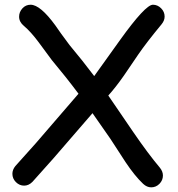

<svg xmlns="http://www.w3.org/2000/svg" viewBox="-20 -763 764 824"><path d="M673.3 -658.7Q607.9 -579.6 572.8 -528.3L511.7 -438.5Q476.1 -387.7 444.8 -353L552.2 -195.8Q616.2 -102.5 666 -43.5Q679.2 -27.3 679.2 -9.8Q679.2 10.7 664.3 25.9Q649.4 41 628.9 41Q610.4 41 594.2 25.9Q558.1 -8.3 519 -66.9L453.6 -167.5L377 -277.3L209 -83L119.1 17.6Q103 33.7 83.5 33.7Q63.5 33.7 48.3 18.6Q33.2 3.4 33.2 -17.1Q33.2 -34.7 45.9 -50.3L133.8 -148.4L316.9 -360.8Q263.2 -432.6 202.6 -504.9L146 -581.5Q111.8 -627.4 82.5 -651.9Q62 -668.9 62 -691.4Q62 -711.4 76.2 -727.1Q90.3 -742.7 111.3 -742.7Q152.8 -742.7 217.3 -654.3Q237.3 -624.5 278.3 -569.8Q334 -503.4 384.3 -436.5L495.6 -591.8Q604 -742.7 636.2 -742.7Q656.2 -742.7 671.4 -727.5Q686.5 -712.4 686.5 -691.9Q686.5 -674.8 673.3 -658.7Z"/></svg>

Font: TUNJUNG BIRU
Style: Regular
Weight: 400
Designer: R.S. Wihananto
Foundry: R.S. Wihananto
Version: Version 2.0.1